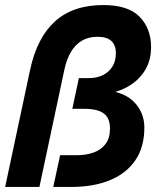

<svg xmlns="http://www.w3.org/2000/svg" viewBox="-31 -740 651 760"><path d="M-10.6 0 88 -463Q115.6 -591.4 187 -655.7Q258.4 -720 378.4 -720Q476.6 -720 521.8 -673.4Q567 -626.8 567 -554Q567 -497 539.2 -455.8Q511.4 -414.6 464.1 -391.3Q416.8 -368 358 -364L361.6 -385.2Q453.4 -381.2 496.9 -339Q540.4 -296.8 540.4 -234.8Q540.4 -158.2 504.9 -105.9Q469.4 -53.6 404.3 -26.8Q339.2 0 251.2 0H179.8L207 -125.6H271.4Q309.6 -125.6 339.6 -136.3Q369.6 -147 387 -170.4Q404.4 -193.8 404.4 -231.6Q404.4 -272.4 380 -290.8Q355.6 -309.2 303.4 -309.2H255.2L281.2 -430.8H321.6Q351.8 -430.8 375.8 -442.4Q399.8 -454 413.7 -476.1Q427.6 -498.2 427.6 -530Q427.6 -561.4 409.7 -577.9Q391.8 -594.4 354.8 -594.4Q320 -594.4 293.9 -579.4Q267.8 -564.4 250.2 -535.2Q232.6 -506 223.6 -463L125 0Z"/></svg>

Font: Geist Mono
Style: Italic
Weight: 400
Italic angle: -12°
Monospace: yes
Designer: Basement.studio, Andrés Briganti, Mateo Zaragoza
Foundry: Basement.studio, Vercel, Andrés Briganti, Guido Ferreyra, Mateo Zaragoza
Version: Version 1.500